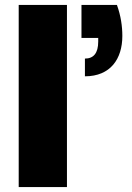

<svg xmlns="http://www.w3.org/2000/svg" viewBox="-20 -760 535 780"><path d="M311 -740V-606H379V-591C379 -544 360 -522 325 -522V-450C429 -450 477 -521 477 -614C477 -653 471 -696 455 -740ZM56 0H252V-740H56Z"/></svg>

Font: SVN-Poppins ExtraBold
Style: Regular
Weight: 800
Designer: Ninad Kale (Devanagari), Jonny Pinhorn (Latin)
Foundry: Indian Type Foundry
Version: Version 3.002 2017; ttfautohint (v1.8.3)